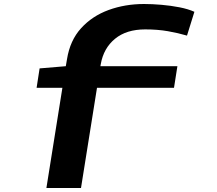

<svg xmlns="http://www.w3.org/2000/svg" viewBox="-20 -730 1083 960"><path d="M465 -291 385 210H212L292 -291H163L178 -388L309 -399L315 -434Q330 -528 385.5 -589Q441 -650 523 -680Q605 -710 700 -710Q741 -710 787.5 -706Q834 -702 877.5 -693.5Q921 -685 952 -671L915 -552Q871 -565 819.5 -574Q768 -583 706 -583Q612 -583 555 -536Q498 -489 484 -410L482 -399H867L850 -291Z"/></svg>

Font: Georama Extra Expanded SemiBold
Style: Italic
Weight: 600
Width: 8
Italic angle: -9°
Designer: Jean-Baptiste Levee
Foundry: Production Type
Version: Version 1.000